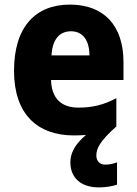

<svg xmlns="http://www.w3.org/2000/svg" viewBox="-20 -579 596 835"><path d="M399 98C399 67 413 36 486 -29V-152C431 -123 383 -111 321 -111C244 -111 204 -154 202 -231H517V-309C517 -470 430 -559 284 -559C134 -559 41 -462 41 -271C41 -84 141 10 302 10C321 10 338 9 354 8C306 48 286 87 286 127C286 195 333 236 410 236C440 236 468 231 489 224V127C477 132 456 137 438 137C416 137 399 123 399 98ZM289 -443C341 -443 369 -402 369 -338H204C208 -411 241 -443 289 -443Z"/></svg>

Font: Noto Sans Thai Looped SemiCondensed ExtraBold
Style: Regular
Weight: 800
Width: 4
Designer: Sasikarn Vongin, Ben Mitchell
Foundry: The Fontpad Ltd
Version: Version 1.001